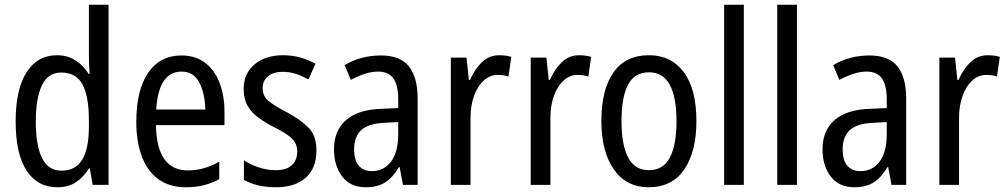

<svg xmlns="http://www.w3.org/2000/svg" viewBox="-20 -780 4249 810"><path d="M222 10Q138 10 92 -60.5Q46 -131 46 -268Q46 -403 92 -475Q138 -547 220 -547Q264 -547 298 -525.5Q332 -504 354 -468H358Q357 -487 356 -507.5Q355 -528 355 -543V-760H438V0H371L359 -69H355Q332 -32 300 -11Q268 10 222 10ZM239 -60Q299 -60 327 -106.5Q355 -153 355 -246V-272Q355 -374 328 -424Q301 -474 238 -474Q183 -474 157 -420Q131 -366 131 -267Q131 -166 157.5 -113Q184 -60 239 -60Z M746 -546Q805 -546 845.5 -515Q886 -484 906.5 -430Q927 -376 927 -308V-252H638Q641 -61 773 -61Q840 -61 905 -98V-24Q873 -7 839.5 1.5Q806 10 765 10Q694 10 647.5 -24.5Q601 -59 578 -121Q555 -183 555 -265Q555 -400 605 -473Q655 -546 746 -546ZM746 -478Q649 -478 639 -318H846Q845 -385 821 -431.5Q797 -478 746 -478Z M1315 -145Q1315 -70 1269.5 -30Q1224 10 1145 10Q1101 10 1067.5 1.5Q1034 -7 1009 -21V-104Q1033 -87 1069.5 -74.5Q1106 -62 1143 -62Q1188 -62 1211 -83Q1234 -104 1234 -141Q1234 -172 1213 -194Q1192 -216 1137 -243Q1098 -263 1069 -284.5Q1040 -306 1024 -334.5Q1008 -363 1008 -405Q1008 -470 1054 -508.5Q1100 -547 1174 -547Q1212 -547 1246 -537.5Q1280 -528 1311 -511L1281 -445Q1256 -459 1229 -468Q1202 -477 1173 -477Q1133 -477 1110.5 -458Q1088 -439 1088 -408Q1088 -376 1110.5 -356Q1133 -336 1189 -307Q1247 -276 1281 -242Q1315 -208 1315 -145Z M1587 -546Q1669 -546 1705.5 -499.5Q1742 -453 1742 -363V0H1680L1666 -75H1663Q1638 -32 1605.5 -11Q1573 10 1523 10Q1458 10 1423.5 -35.5Q1389 -81 1389 -150Q1389 -229 1440 -273.5Q1491 -318 1590 -321L1660 -324V-359Q1660 -422 1639 -450Q1618 -478 1576 -478Q1548 -478 1519 -468.5Q1490 -459 1460 -443L1434 -505Q1466 -525 1505 -535.5Q1544 -546 1587 -546ZM1603 -262Q1534 -259 1504 -231Q1474 -203 1474 -151Q1474 -103 1494 -80.5Q1514 -58 1549 -58Q1599 -58 1629.5 -98Q1660 -138 1660 -213V-265Z M2086 -547Q2098 -547 2111 -545.5Q2124 -544 2137 -540L2125 -457Q2105 -464 2080 -464Q2047 -464 2021 -440.5Q1995 -417 1980 -376Q1965 -335 1965 -282V0H1882V-537H1948L1958 -443H1963Q1983 -489 2013.5 -518Q2044 -547 2086 -547Z M2423 -547Q2435 -547 2448 -545.5Q2461 -544 2474 -540L2462 -457Q2442 -464 2417 -464Q2384 -464 2358 -440.5Q2332 -417 2317 -376Q2302 -335 2302 -282V0H2219V-537H2285L2295 -443H2300Q2320 -489 2350.5 -518Q2381 -547 2423 -547Z M2918 -269Q2918 -141 2867 -65.5Q2816 10 2716 10Q2622 10 2569.5 -65.5Q2517 -141 2517 -269Q2517 -402 2568 -474.5Q2619 -547 2718 -547Q2811 -547 2864.5 -476Q2918 -405 2918 -269ZM2602 -269Q2602 -169 2630 -115.5Q2658 -62 2718 -62Q2777 -62 2805.5 -114.5Q2834 -167 2834 -269Q2834 -370 2805.5 -422.5Q2777 -475 2718 -475Q2657 -475 2629.5 -422.5Q2602 -370 2602 -269Z M3118 0H3035V-760H3118Z M3342 0H3259V-760H3342Z M3648 -546Q3730 -546 3766.5 -499.5Q3803 -453 3803 -363V0H3741L3727 -75H3724Q3699 -32 3666.5 -11Q3634 10 3584 10Q3519 10 3484.5 -35.5Q3450 -81 3450 -150Q3450 -229 3501 -273.5Q3552 -318 3651 -321L3721 -324V-359Q3721 -422 3700 -450Q3679 -478 3637 -478Q3609 -478 3580 -468.5Q3551 -459 3521 -443L3495 -505Q3527 -525 3566 -535.5Q3605 -546 3648 -546ZM3664 -262Q3595 -259 3565 -231Q3535 -203 3535 -151Q3535 -103 3555 -80.5Q3575 -58 3610 -58Q3660 -58 3690.5 -98Q3721 -138 3721 -213V-265Z M4147 -547Q4159 -547 4172 -545.5Q4185 -544 4198 -540L4186 -457Q4166 -464 4141 -464Q4108 -464 4082 -440.5Q4056 -417 4041 -376Q4026 -335 4026 -282V0H3943V-537H4009L4019 -443H4024Q4044 -489 4074.5 -518Q4105 -547 4147 -547Z"/></svg>

Font: Noto Sans Bengali UI Condensed
Style: Regular
Weight: 400
Width: 3
Designer: Jelle Bosma - Monotype Design Team
Foundry: Monotype Imaging Inc.
Version: Version 2.003; ttfautohint (v1.8.4.7-5d5b)